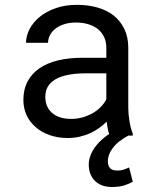

<svg xmlns="http://www.w3.org/2000/svg" viewBox="-20 -558 640 790"><path d="M429.2 -6.8Q413.1 3.9 399.7 15.9Q386.2 27.8 376 41Q361.3 59.1 353.3 79.1Q345.2 99.1 345.2 118.7Q345.2 141.6 352.5 158.9Q359.9 176.3 372.6 188Q385.3 199.7 402.3 205.6Q419.4 211.4 439.5 211.4Q471.2 211.4 491.9 204.6Q512.7 197.8 526.4 189.9L511.2 130.9Q503.4 134.8 490.5 139.4Q477.5 144 461.9 143.6Q441.4 143.6 432.6 133.5Q423.8 123.5 423.8 106.9Q423.8 92.3 428.7 78.6Q433.6 64.9 442.9 52.7Q453.6 37.6 470.2 24.4Q486.8 11.2 507.8 0H526.4V-7.8Q517.6 -29.8 512.7 -59.3Q507.8 -88.9 507.8 -115.2V-360.8Q507.8 -405.3 491.7 -438.5Q475.6 -471.7 447.8 -494.1Q419.4 -516.1 380.9 -527.1Q342.3 -538.1 297.4 -538.1Q248 -538.1 209.2 -524.4Q170.4 -510.7 143.6 -488.8Q116.2 -466.3 101.8 -438.5Q87.4 -410.6 86.9 -381.8H177.7Q177.7 -398.4 185.8 -413.8Q193.8 -429.2 208.5 -440.4Q223.1 -451.7 244.4 -458.5Q265.6 -465.3 292.5 -465.3Q321.3 -465.3 344.5 -458Q367.7 -450.7 383.8 -437.5Q399.9 -423.8 408.7 -404.8Q417.5 -385.7 417.5 -361.8V-320.3H318.8Q263.7 -320.3 219 -309.6Q174.3 -298.8 142.6 -277.3Q110.8 -255.4 93.5 -222.7Q76.2 -189.9 76.2 -146.5Q76.2 -113.3 89.1 -84.7Q102.1 -56.2 126 -35.6Q149.4 -14.6 183.3 -2.4Q217.3 9.8 259.3 9.8Q285.2 9.8 308.1 4.4Q331.1 -1 351.6 -10.3Q371.6 -19.5 388.4 -31.7Q405.3 -43.9 418.9 -57.6Q420.4 -43.5 422.9 -30.3Q425.3 -17.1 429.2 -6.8ZM272.5 -68.8Q246.1 -68.8 226.1 -75.7Q206.1 -82.5 192.9 -94.7Q179.7 -106.4 173.1 -123Q166.5 -139.6 166.5 -159.2Q166.5 -179.7 173.8 -195.6Q181.2 -211.4 195.3 -222.7Q215.8 -239.7 251 -248Q286.1 -256.3 333.5 -256.3H417.5V-149.4Q409.7 -133.8 396 -119.4Q382.3 -105 363.8 -93.8Q344.7 -82.5 321.8 -75.7Q298.8 -68.8 272.5 -68.8Z"/></svg>

Font: Roboto Mono
Style: Regular
Weight: 400
Monospace: yes
Designer: Google
Version: Version 3.000